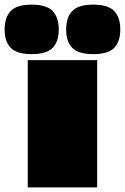

<svg xmlns="http://www.w3.org/2000/svg" viewBox="-66 -810 540 830"><path d="M54 0V-550H354V0ZM337 -576Q273 -576 246.5 -603Q220 -630 220 -682Q220 -735 246.5 -762.5Q273 -790 337 -790Q401 -790 427.5 -762.5Q454 -735 454 -682Q454 -630 427.5 -603Q401 -576 337 -576ZM71 -576Q7 -576 -19.5 -603Q-46 -630 -46 -682Q-46 -735 -19.5 -762.5Q7 -790 71 -790Q135 -790 161.5 -762.5Q188 -735 188 -682Q188 -630 161.5 -603Q135 -576 71 -576Z"/></svg>

Font: Georama ExtraExtended Black
Style: Regular
Weight: 900
Width: 8
Designer: Jean-Baptiste Levee
Foundry: Production Type
Version: Version 1.000